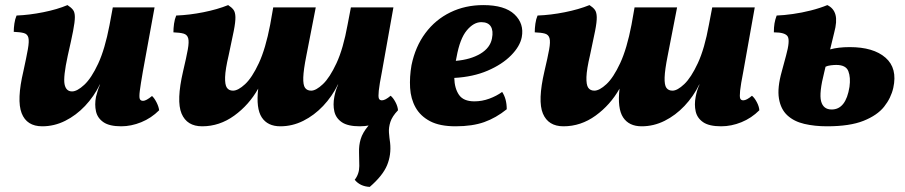

<svg xmlns="http://www.w3.org/2000/svg" viewBox="-20 -487 3555 754"><path d="M146 9Q85 9 65 -42.5Q45 -94 72 -208Q84 -263 89.5 -294Q95 -325 91.5 -339Q88 -353 74 -357Q60 -361 34 -362Q34 -377 36.5 -394.5Q39 -412 45 -426Q95 -428 150 -439Q205 -450 245 -467Q259 -458 266.5 -448.5Q274 -439 274 -420Q274 -401 267 -365Q260 -329 246 -268Q228 -185 233.5 -156.5Q239 -128 263 -128Q283 -128 311 -154Q339 -180 365.5 -237Q392 -294 410 -388L423 -458H587L541 -206Q532 -154 529 -130Q526 -106 529 -98.5Q532 -91 542 -91Q554 -91 577 -110Q586 -102 594.5 -85.5Q603 -69 605 -54Q574 -23 534.5 -7Q495 9 456 9Q410 9 386.5 -7Q363 -23 357 -49.5Q351 -76 357 -107Q360 -118 363.5 -130Q367 -142 373 -155H372Q349 -108 314 -71Q279 -34 236 -12.5Q193 9 146 9Z M774 9Q714 9 693 -41Q672 -91 699 -207Q712 -262 717.5 -292.5Q723 -323 719 -337Q715 -351 701 -355Q687 -359 661 -360Q661 -376 663.5 -394Q666 -412 672 -426Q724 -428 779 -439Q834 -450 876 -467Q890 -458 897 -448.5Q904 -439 904.5 -420Q905 -401 898 -365.5Q891 -330 878 -270Q865 -215 864 -184.5Q863 -154 871 -142.5Q879 -131 895 -131Q915 -131 942.5 -156.5Q970 -182 996.5 -239Q1023 -296 1041 -390L1053 -458H1220L1183 -268Q1172 -213 1171 -183Q1170 -153 1178 -142Q1186 -131 1202 -131Q1221 -131 1248 -156.5Q1275 -182 1301.5 -239Q1328 -296 1345 -390L1358 -458H1525L1480 -206Q1470 -155 1467.5 -131Q1465 -107 1468 -100Q1471 -93 1480 -93Q1493 -93 1514 -111Q1524 -103 1533 -86Q1542 -69 1543 -54Q1512 -23 1472.5 -7Q1433 9 1393 9Q1346 9 1322.5 -7Q1299 -23 1293 -49.5Q1287 -76 1293 -107Q1295 -118 1298.5 -130Q1302 -142 1308 -155H1307Q1284 -108 1249 -71Q1214 -34 1171 -12.5Q1128 9 1081 9Q1031 9 1008 -26Q985 -61 994 -139Q958 -75 900 -33Q842 9 774 9ZM1432 247Q1394 245 1373 219Q1391 196 1391 165Q1391 134 1390 112Q1389 84 1396.5 59Q1404 34 1426.5 7Q1449 -20 1492 -54H1543Q1520 -30 1513 -8Q1506 14 1507.5 34Q1509 54 1512 74Q1517 121 1500 162Q1483 203 1432 247Z M1769 9Q1707 9 1669 -11Q1631 -31 1612 -65Q1593 -99 1590.5 -142Q1588 -185 1596 -231Q1611 -304 1650.5 -357Q1690 -410 1748.5 -438.5Q1807 -467 1878 -467Q1962 -467 2000.5 -430.5Q2039 -394 2029 -341Q2022 -305 1987 -269.5Q1952 -234 1895 -209.5Q1838 -185 1764 -181Q1765 -140 1782.5 -114.5Q1800 -89 1843 -89Q1873 -89 1901.5 -99.5Q1930 -110 1952 -126Q1970 -99 1970 -58Q1928 -24 1881.5 -7.5Q1835 9 1769 9ZM1773 -263Q1772 -255 1770 -248Q1828 -253 1866.5 -276Q1905 -299 1912 -336Q1918 -366 1907.5 -383Q1897 -400 1870 -400Q1840 -400 1813 -367.5Q1786 -335 1773 -263Z M2193 9Q2133 9 2112 -41Q2091 -91 2118 -207Q2131 -262 2136.5 -292.5Q2142 -323 2138 -337Q2134 -351 2120 -355Q2106 -359 2080 -360Q2080 -376 2082.5 -394Q2085 -412 2091 -426Q2143 -428 2198 -439Q2253 -450 2295 -467Q2309 -458 2316 -448.5Q2323 -439 2323.5 -420Q2324 -401 2317 -365.5Q2310 -330 2297 -270Q2284 -215 2283 -184.5Q2282 -154 2290 -142.5Q2298 -131 2314 -131Q2334 -131 2361.5 -156.5Q2389 -182 2415.5 -239Q2442 -296 2460 -390L2472 -458H2639L2602 -268Q2591 -213 2590 -183Q2589 -153 2597 -142Q2605 -131 2621 -131Q2640 -131 2667 -156.5Q2694 -182 2720.5 -239Q2747 -296 2764 -390L2777 -458H2944L2899 -206Q2889 -155 2886.5 -131Q2884 -107 2887 -100Q2890 -93 2899 -93Q2912 -93 2933 -111Q2943 -103 2952 -86Q2961 -69 2962 -54Q2931 -23 2891.5 -7Q2852 9 2812 9Q2765 9 2741.5 -7Q2718 -23 2712 -49.5Q2706 -76 2712 -107Q2714 -118 2717.5 -130Q2721 -142 2727 -155H2726Q2703 -108 2668 -71Q2633 -34 2590 -12.5Q2547 9 2500 9Q2450 9 2427 -26Q2404 -61 2413 -139Q2377 -75 2319 -33Q2261 9 2193 9Z M3228 9Q3179 9 3138.5 -0.5Q3098 -10 3072 -34Q3046 -58 3039 -100Q3032 -142 3050 -206L3067 -269Q3083 -327 3073.5 -343.5Q3064 -360 3019 -360Q3019 -380 3021.5 -395Q3024 -410 3030 -426Q3058 -427 3093.5 -432Q3129 -437 3164.5 -446Q3200 -455 3229 -467Q3254 -455 3261 -429Q3268 -403 3256 -359L3240 -293Q3272 -302 3317 -302Q3410 -302 3457.5 -260.5Q3505 -219 3488 -142Q3479 -102 3452 -68Q3425 -34 3371 -12.5Q3317 9 3228 9ZM3217 -204Q3196 -122 3204.5 -89.5Q3213 -57 3246 -57Q3302 -57 3316 -146Q3321 -183 3311.5 -207.5Q3302 -232 3264 -232Q3255 -232 3242.5 -230.5Q3230 -229 3222 -225Z"/></svg>

Font: Vollkorn ExtraBold
Style: Italic
Weight: 800
Italic angle: -11°
Designer: Friedrich Althausen
Foundry: Friedrich Althausen
Version: Version 5.000; ttfautohint (v1.8.3)